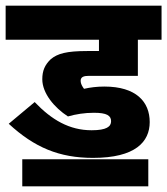

<svg xmlns="http://www.w3.org/2000/svg" viewBox="-20 -642 593 681"><path d="M313 -242C359 -242 374 -232 374 -212C374 -193 358 -180 305 -180C226 -180 163 -217 103 -280L11 -203C102 -119 190 -82 310 -82C460 -82 511 -139 511 -209C511 -281 463 -335 350 -335C324 -335 300 -332 278 -327C272 -335 266 -345 266 -355C266 -370 278 -373 297 -373H469V-501H553V-622H0V-501H331V-461H289C216 -461 184 -452 160 -432C139 -412 130 -391 130 -361C130 -311 173 -260 221 -229C249 -237 280 -242 313 -242ZM59 -77V19H506V-77Z"/></svg>

Font: Noto Sans Devanagari UI Condensed ExtraBold
Style: Regular
Weight: 800
Width: 3
Designer: Jelle Bosma - Monotype Design Team
Foundry: Monotype Imaging Inc.
Version: Version 2.004